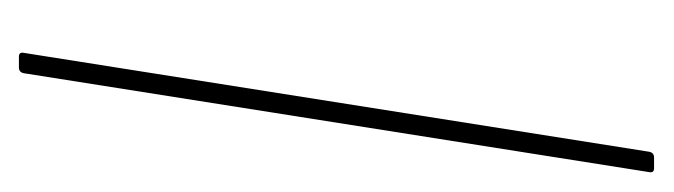

<svg xmlns="http://www.w3.org/2000/svg" viewBox="-268 -426 695 198"><g transform="rotate(90 79.0 -327.5)"><path d="M39 0Q34 0 35 -5L137 -650Q138 -655 143 -655H154Q159 -655 158 -650L56 -5Q55 0 50 0Z"/></g></svg>

Font: Sofia Sans Extra Condensed Thin
Style: Italic
Weight: 250
Italic angle: -9°
Version: Version 4.100